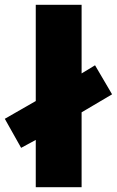

<svg xmlns="http://www.w3.org/2000/svg" viewBox="-35 -780 487 800"><path d="M114 0V-197L53 -164L-15 -285L114 -359V-760H305V-474L361 -508L432 -387L305 -312V0Z"/></svg>

Font: Noto Sans Telugu Black
Style: Regular
Weight: 900
Designer: Jelle Bosma - Monotype Design Team
Foundry: Monotype Imaging Inc.
Version: Version 2.005; ttfautohint (v1.8.4.7-5d5b)